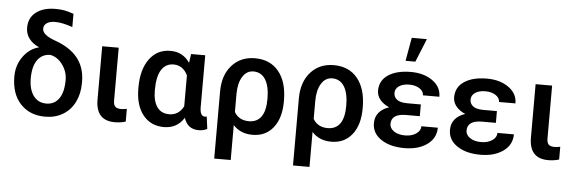

<svg xmlns="http://www.w3.org/2000/svg" viewBox="-57 -977 4129 1375"><g transform="rotate(5 2007.5 -289.5)"><path d="M101.6 -614.3Q101.6 -685.1 153.3 -725.3Q205.1 -765.6 294.4 -765.6Q330.1 -765.6 357.7 -760.3Q385.3 -754.9 423.8 -741.7V-646.5Q350.1 -672.4 298.8 -672.4Q260.7 -672.4 238.8 -657.5Q216.8 -642.6 216.8 -617.2Q216.8 -571.8 308.6 -539.6Q418 -501 472.2 -433.1Q526.4 -365.2 527.3 -265.6V-252Q527.3 -176.3 497.6 -116.2Q467.8 -56.2 412.8 -23.2Q357.9 9.8 285.2 9.8Q174.8 9.8 107.9 -61.3Q41 -132.3 41 -258.8Q41 -339.4 85.9 -401.6Q130.9 -463.9 197.8 -480.5L196.8 -482.9Q152.3 -502.4 127 -535.9Q101.6 -569.3 101.6 -614.3ZM159.2 -255.4Q159.2 -176.3 192.6 -130.4Q226.1 -84.5 285.2 -84.5Q343.3 -84.5 376.2 -130.4Q409.2 -176.3 409.2 -265.1Q409.2 -323.7 373.8 -373.3Q338.4 -422.9 285.2 -434.1Q226.1 -434.1 192.6 -387.7Q159.2 -341.3 159.2 -255.4Z M767.6 -528.3V-148.4Q767.6 -118.7 779.8 -105.5Q792 -92.3 822.3 -92.3Q842.8 -92.3 863.8 -97.2V-5.4Q827.6 5.9 785.6 5.9Q648.9 5.9 648.9 -145V-528.3Z M1389.6 -528.3V-150.4Q1391.1 -90.3 1425.3 -90.3Q1433.6 -90.3 1438.5 -92.3L1450.2 -4.4Q1425.3 10.3 1388.2 10.3Q1309.1 10.3 1283.2 -69.3Q1233.4 9.8 1139.2 9.8Q1043.9 9.8 988.5 -59.8Q933.1 -129.4 933.1 -250.5V-256.8Q933.1 -386.7 988.8 -462.4Q1044.4 -538.1 1140.1 -538.1Q1228.5 -538.1 1278.8 -464.4L1288.1 -528.3ZM1051.8 -246.6Q1051.8 -169.4 1081.5 -127.2Q1111.3 -85 1168.9 -85Q1237.3 -85 1271.5 -151.4V-373.5Q1237.3 -442.9 1169.9 -442.9Q1113.8 -442.9 1082.8 -394.8Q1051.8 -346.7 1051.8 -246.6Z M1747.6 -538.1Q1856.9 -538.1 1918.2 -462.6Q1979.5 -387.2 1979.5 -253.9V-246.6Q1979.5 -128.4 1924.8 -59.3Q1870.1 9.8 1775.9 9.8Q1688.5 9.8 1636.7 -48.3V203.1H1518.1V-278.8Q1518.1 -397 1581.3 -467.5Q1644.5 -538.1 1747.6 -538.1ZM1636.7 -142.1Q1669.4 -85 1742.2 -85Q1799.8 -85 1830.3 -127.2Q1860.8 -169.4 1860.8 -256.8Q1860.8 -346.7 1830.6 -394.8Q1800.3 -442.9 1744.6 -442.9Q1694.8 -442.9 1665.8 -395.8Q1636.7 -348.6 1636.7 -270.5Z M2314 -538.1Q2423.3 -538.1 2484.6 -462.6Q2545.9 -387.2 2545.9 -253.9V-246.6Q2545.9 -128.4 2491.2 -59.3Q2436.5 9.8 2342.3 9.8Q2254.9 9.8 2203.1 -48.3V203.1H2084.5V-278.8Q2084.5 -397 2147.7 -467.5Q2210.9 -538.1 2314 -538.1ZM2203.1 -142.1Q2235.8 -85 2308.6 -85Q2366.2 -85 2396.7 -127.2Q2427.2 -169.4 2427.2 -256.8Q2427.2 -346.7 2397 -394.8Q2366.7 -442.9 2311 -442.9Q2261.2 -442.9 2232.2 -395.8Q2203.1 -348.6 2203.1 -270.5Z M2635.3 0ZM2635.3 -149.4Q2635.3 -194.3 2660.9 -225.3Q2686.5 -256.3 2734.4 -272Q2691.9 -289.6 2668.2 -319.1Q2644.5 -348.6 2644.5 -383.8Q2644.5 -457 2705.1 -497.3Q2765.6 -537.6 2868.2 -537.6Q2961.4 -537.6 3023.7 -493.4Q3085.9 -449.2 3085.9 -378.4H2967.8Q2967.8 -407.7 2938 -427Q2908.2 -446.3 2864.7 -446.3Q2818.8 -446.3 2791 -427.5Q2763.2 -408.7 2763.2 -377.9Q2763.2 -348.6 2786.6 -330.3Q2810.1 -312 2861.3 -312H2958.5V-227.5H2856.4Q2753.9 -226.1 2753.9 -154.3Q2753.9 -123.5 2784.4 -102.3Q2814.9 -81.1 2864.7 -81.1Q2912.6 -81.1 2944.3 -102.8Q2976.1 -124.5 2976.1 -156.7H3094.2Q3094.2 -81.1 3030.8 -35.6Q2967.3 9.8 2868.2 9.8Q2764.2 9.8 2699.7 -33.7Q2635.3 -77.1 2635.3 -149.4ZM2852.1 -781.7H2960.9L2892.6 -613.8H2822.3Z M3182.1 -149.4Q3182.1 -194.3 3207.8 -225.3Q3233.4 -256.3 3281.2 -272Q3238.8 -289.6 3215.1 -319.1Q3191.4 -348.6 3191.4 -383.8Q3191.4 -457 3252 -497.3Q3312.5 -537.6 3415 -537.6Q3508.3 -537.6 3570.6 -493.4Q3632.8 -449.2 3632.8 -378.4H3514.6Q3514.6 -407.7 3484.9 -427Q3455.1 -446.3 3411.6 -446.3Q3365.7 -446.3 3337.9 -427.5Q3310.1 -408.7 3310.1 -377.9Q3310.1 -348.6 3333.5 -330.3Q3356.9 -312 3408.2 -312H3505.4V-227.5H3403.3Q3300.8 -226.1 3300.8 -154.3Q3300.8 -123.5 3331.3 -102.3Q3361.8 -81.1 3411.6 -81.1Q3459.5 -81.1 3491.2 -102.8Q3522.9 -124.5 3522.9 -156.7H3641.1Q3641.1 -81.1 3577.6 -35.6Q3514.2 9.8 3415 9.8Q3311 9.8 3246.6 -33.7Q3182.1 -77.1 3182.1 -149.4Z M3883.3 -528.3V-148.4Q3883.3 -118.7 3895.5 -105.5Q3907.7 -92.3 3938 -92.3Q3958.5 -92.3 3979.5 -97.2V-5.4Q3943.4 5.9 3901.4 5.9Q3764.6 5.9 3764.6 -145V-528.3Z"/></g></svg>

Font: Roboto Medium
Style: Regular
Weight: 500
Designer: Google
Version: Version 2.134; 2016; ttfautohint (v1.6)